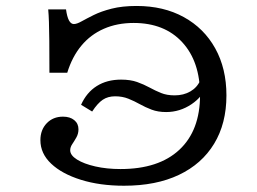

<svg xmlns="http://www.w3.org/2000/svg" viewBox="-20 -602 847 634"><path d="M389.6 11.3Q309.9 11.3 247.2 -8.3Q184.5 -27.9 149 -61.5Q113.4 -95.1 113.4 -139.2Q113.4 -173.2 134.3 -195Q155.2 -216.8 188 -216.8Q211.1 -216.8 225.1 -205.4Q239.1 -194 239.1 -175.1Q239.1 -160.5 232.3 -148.4Q225.4 -136.2 218.6 -126.1Q211.8 -116.1 211.8 -105.8Q211.8 -89.2 234.4 -75.1Q257 -61 294.8 -52.4Q332.5 -43.8 378 -43.8Q504.1 -43.8 572.3 -107.5Q640.6 -171.2 640.6 -288.2Q640.6 -398.7 581.9 -462.4Q523.2 -526.2 421.3 -526.2Q366.7 -526.2 323 -507Q279.2 -487.9 248.7 -451.2Q218.2 -414.5 202.1 -361.9H143.2Q143.2 -427.6 142.8 -466.7Q142.4 -505.7 141.6 -529.5Q140.8 -553.3 139.2 -571H198Q201.3 -546.7 207.7 -534.6Q214.2 -522.6 223.9 -522.6Q233.6 -522.6 249.4 -531.5Q265.2 -540.3 289.5 -552.4Q313.8 -564.5 348.7 -573.4Q383.7 -582.3 430.9 -582.3Q520.3 -582.3 587 -545.5Q653.7 -508.8 690.7 -442.3Q727.7 -375.7 727.7 -287Q727.7 -194.2 687 -127.3Q646.3 -60.4 570.9 -24.6Q495.5 11.3 389.6 11.3ZM379.8 -339.1Q410.8 -339.1 432.8 -331.2Q454.9 -323.3 473.6 -313.1Q492.2 -302.9 511.6 -295Q531 -287.1 556.6 -287.1Q586.1 -287.1 608.6 -300.1Q631 -313.1 641.3 -336.6L662.7 -321.7Q650.6 -283.5 612.3 -257.8Q573.9 -232 528.6 -232Q501.6 -232 480.7 -239.9Q459.9 -247.8 441.7 -258Q423.5 -268.2 403.8 -276.1Q384.1 -284 360.2 -284Q336.3 -284 319.3 -272.6Q302.3 -261.2 284.3 -233.7L247.7 -256Q266 -296.8 299.6 -317.9Q333.2 -339.1 379.8 -339.1Z"/></svg>

Font: Playfair 5pt SemiExpanded Light
Style: Regular
Weight: 300
Width: 6
Designer: Claus Eggers Sørensen
Foundry: Claus Eggers Sørensen
Version: Version 2.203